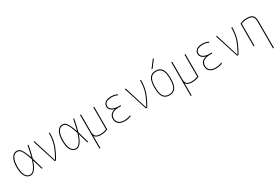

<svg xmlns="http://www.w3.org/2000/svg" viewBox="99 -2087 5303 3645"><g transform="rotate(-30 2750.0 -265.0)"><path d="M469.7 0H449.2Q411.1 -140.6 386.7 -214.8Q311.5 9.8 205.1 9.8Q135.7 9.8 92.8 -58.1Q49.8 -126 49.8 -259.8Q49.8 -391.6 92.3 -460.9Q134.8 -530.3 205.1 -530.3Q240.2 -530.3 265.1 -513.2Q290 -496.1 320.8 -440.4Q351.6 -384.8 386.7 -281.2Q412.1 -370.1 440.4 -519.5H460Q429.7 -351.6 398.4 -248Q430.7 -142.6 469.7 0ZM377 -247.1Q347.7 -335 324.2 -389.6Q300.8 -444.3 279.8 -469.7Q258.8 -495.1 242.7 -502.4Q226.6 -509.8 205.1 -509.8Q140.6 -509.8 105.5 -443.8Q70.3 -377.9 70.3 -259.8Q70.3 -141.6 105.5 -75.7Q140.6 -9.8 205.1 -9.8Q303.7 -9.8 377 -247.1Z M749 -14.6H751Q842.8 -177.7 874 -280.3Q905.3 -382.8 905.3 -519.5H924.8Q924.8 -379.9 892.6 -273.9Q860.4 -168 764.6 0H735.4L570.3 -519.5H590.8Z M1469.7 0H1449.2Q1411.1 -140.6 1386.7 -214.8Q1311.5 9.8 1205.1 9.8Q1135.7 9.8 1092.8 -58.1Q1049.8 -126 1049.8 -259.8Q1049.8 -391.6 1092.3 -460.9Q1134.8 -530.3 1205.1 -530.3Q1240.2 -530.3 1265.1 -513.2Q1290 -496.1 1320.8 -440.4Q1351.6 -384.8 1386.7 -281.2Q1412.1 -370.1 1440.4 -519.5H1460Q1429.7 -351.6 1398.4 -248Q1430.7 -142.6 1469.7 0ZM1377 -247.1Q1347.7 -335 1324.2 -389.6Q1300.8 -444.3 1279.8 -469.7Q1258.8 -495.1 1242.7 -502.4Q1226.6 -509.8 1205.1 -509.8Q1140.6 -509.8 1105.5 -443.8Q1070.3 -377.9 1070.3 -259.8Q1070.3 -141.6 1105.5 -75.7Q1140.6 -9.8 1205.1 -9.8Q1303.7 -9.8 1377 -247.1Z M1900.4 -519.5V-24.4Q1834 9.8 1745.1 9.8Q1643.6 9.8 1610.4 -47.9V219.7H1589.8V-519.5H1610.4V-139.6Q1610.4 -69.3 1641.1 -39.6Q1671.9 -9.8 1745.1 -9.8Q1818.4 -9.8 1879.9 -37.1V-519.5Z M2213.9 -286.1Q2156.2 -300.8 2127.9 -333.5Q2099.6 -366.2 2099.6 -405.3Q2099.6 -462.9 2144 -496.6Q2188.5 -530.3 2269.5 -530.3Q2340.8 -530.3 2405.3 -502V-480.5Q2339.8 -510.7 2269.5 -509.8Q2244.1 -509.8 2222.2 -505.9Q2200.2 -502 2175.3 -492.2Q2150.4 -482.4 2135.3 -459.5Q2120.1 -436.5 2120.1 -405.3Q2120.1 -356.4 2168.5 -325.7Q2216.8 -294.9 2304.7 -294.9H2349.6V-275.4H2304.7Q2207 -275.4 2158.7 -240.2Q2110.4 -205.1 2110.4 -139.6Q2110.4 -76.2 2151.9 -43Q2193.4 -9.8 2269.5 -9.8Q2341.8 -9.8 2410.2 -40V-17.6Q2339.8 10.7 2269.5 9.8Q2182.6 9.8 2136.2 -29.8Q2089.8 -69.3 2089.8 -139.6Q2089.8 -253.9 2213.9 -284.2Z M2749 -14.6H2751Q2842.8 -177.7 2874 -280.3Q2905.3 -382.8 2905.3 -519.5H2924.8Q2924.8 -379.9 2892.6 -273.9Q2860.4 -168 2764.6 0H2735.4L2570.3 -519.5H2590.8Z M3221.7 -589.8H3197.3L3317.4 -750H3341.8ZM3386.2 -55.2Q3342.8 9.8 3250 9.8Q3157.2 9.8 3113.8 -55.2Q3070.3 -120.1 3070.3 -260.3Q3070.3 -400.4 3113.8 -465.3Q3157.2 -530.3 3250 -530.3Q3342.8 -530.3 3386.2 -465.3Q3429.7 -400.4 3429.7 -260.3Q3429.7 -120.1 3386.2 -55.2ZM3127.9 -69.3Q3166 -9.8 3250 -9.8Q3334 -9.8 3372.1 -69.3Q3410.2 -128.9 3410.2 -259.8Q3410.2 -390.6 3372.1 -450.2Q3334 -509.8 3250 -509.8Q3166 -509.8 3127.9 -450.2Q3089.8 -390.6 3089.8 -259.8Q3089.8 -128.9 3127.9 -69.3Z M3900.4 -519.5V-24.4Q3834 9.8 3745.1 9.8Q3643.6 9.8 3610.4 -47.9V219.7H3589.8V-519.5H3610.4V-139.6Q3610.4 -69.3 3641.1 -39.6Q3671.9 -9.8 3745.1 -9.8Q3818.4 -9.8 3879.9 -37.1V-519.5Z M4213.9 -286.1Q4156.2 -300.8 4127.9 -333.5Q4099.6 -366.2 4099.6 -405.3Q4099.6 -462.9 4144 -496.6Q4188.5 -530.3 4269.5 -530.3Q4340.8 -530.3 4405.3 -502V-480.5Q4339.8 -510.7 4269.5 -509.8Q4244.1 -509.8 4222.2 -505.9Q4200.2 -502 4175.3 -492.2Q4150.4 -482.4 4135.3 -459.5Q4120.1 -436.5 4120.1 -405.3Q4120.1 -356.4 4168.5 -325.7Q4216.8 -294.9 4304.7 -294.9H4349.6V-275.4H4304.7Q4207 -275.4 4158.7 -240.2Q4110.4 -205.1 4110.4 -139.6Q4110.4 -76.2 4151.9 -43Q4193.4 -9.8 4269.5 -9.8Q4341.8 -9.8 4410.2 -40V-17.6Q4339.8 10.7 4269.5 9.8Q4182.6 9.8 4136.2 -29.8Q4089.8 -69.3 4089.8 -139.6Q4089.8 -253.9 4213.9 -284.2Z M4749 -14.6H4751Q4842.8 -177.7 4874 -280.3Q4905.3 -382.8 4905.3 -519.5H4924.8Q4924.8 -379.9 4892.6 -273.9Q4860.4 -168 4764.6 0H4735.4L4570.3 -519.5H4590.8Z M5250 -530.3Q5338.9 -530.3 5377 -493.2Q5415 -456.1 5415 -370.1V219.7H5394.5V-370.1Q5394.5 -447.3 5362.3 -478.5Q5330.1 -509.8 5250 -509.8Q5176.8 -509.8 5115.2 -483.4V0H5094.7V-496.1Q5166 -530.3 5250 -530.3Z"/></g></svg>

Font: Mgen+ 1mn thin
Style: Regular
Weight: 100
Designer: [Source Han Sans]
Ryoko NISHIZUKA  (kana & ideographs); Paul D. Hunt (Latin, Greek & Cyrillic); Wenlong ZHANG  (bopomofo
Version: Version 1.059.20150602